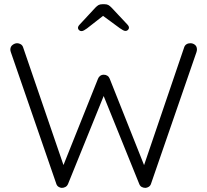

<svg xmlns="http://www.w3.org/2000/svg" viewBox="-20 -912 1006 932"><path d="M904 -702.2Q916.5 -702.2 926.2 -694.5Q936 -686.8 936 -671.8Q936 -666.5 933.8 -659.2L712.8 -19.2Q709.8 -10.2 701.8 -5.2Q693.8 -0.2 685.8 0Q676.2 0 668 -4.4Q659.8 -8.8 656 -18.8L478.8 -456.8L487 -455.2L310.2 -18.8Q305.8 -8.8 297.5 -4.4Q289.2 0 279.8 0Q272 -0.2 264.2 -5.2Q256.5 -10.2 253.5 -19.2L32.5 -659.2Q30.2 -666.5 30.2 -671Q30.2 -686 41.2 -694.1Q52.2 -702.2 63.2 -702.2Q72.5 -702.2 80.8 -697.1Q89 -692 92 -682.8L293 -96.5L282.2 -96L455.8 -530Q459.2 -539 466.8 -544.2Q474.2 -549.5 484.2 -549.2Q493.5 -549.5 501.4 -544.2Q509.2 -539 512.5 -530L684.5 -97.5L673.8 -94.2L874.2 -682.8Q877.2 -692 885.2 -697.1Q893.2 -702.2 904 -702.2ZM473 -840.2 490.8 -843.2 402.2 -774Q394.2 -768.5 387.9 -764.8Q381.5 -761 375.2 -761Q368.2 -761 363.4 -766Q358.5 -771 358.5 -776.2Q358.5 -780.5 360.4 -784.2Q362.2 -788 366.8 -792.8L443.2 -875.2Q451 -883.2 458.2 -887.4Q465.5 -891.5 476.5 -891.5H488Q499 -891.5 506.2 -887.4Q513.5 -883.2 521.2 -875.2L597.8 -793.5Q602.2 -788.8 604.1 -785Q606 -781.2 606 -777Q606 -771.8 601.2 -766.8Q596.5 -761.8 589.2 -761.8Q583.8 -761.8 577 -765.5Q570.2 -769.2 562.2 -774.8Z"/></svg>

Font: Quicksand Variable Light
Style: Regular
Weight: 300
Designer: Andrew Paglinawan
Foundry: Andrew Paglinawan
Version: Version 3.004